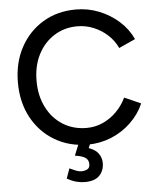

<svg xmlns="http://www.w3.org/2000/svg" viewBox="-60 -763 843 1025"><g transform="rotate(-5 361.0 -251.0)"><path d="M387 12Q287 12 209 -34.5Q131 -81 87 -162.5Q43 -244 43 -350Q43 -456 87 -537.5Q131 -619 208 -665.5Q285 -712 385 -712Q450 -712 509 -688.5Q568 -665 614.5 -623.5Q661 -582 686 -527L598 -487Q579 -528 546 -558Q513 -588 471.5 -605Q430 -622 385 -622Q315 -622 260 -587Q205 -552 174 -491Q143 -430 143 -350Q143 -270 174.5 -208Q206 -146 261.5 -111.5Q317 -77 388 -77Q434 -77 475 -95.5Q516 -114 548.5 -146.5Q581 -179 601 -221L689 -182Q664 -125 618 -81Q572 -37 512.5 -12.5Q453 12 387 12ZM353 210Q333 210 310 204.5Q287 199 258 183L277 130Q293 138 309.5 144.5Q326 151 339 151Q357 151 371 144Q385 137 385 117Q385 93 367 81.5Q349 70 312 65L341 -6L401 4L389 31Q426 44 441.5 67Q457 90 457 117Q457 157 432 183.5Q407 210 353 210Z"/></g></svg>

Font: Figtree Light Medium
Style: Regular
Weight: 500
Version: Version 2.001;gftools[0.9.30]